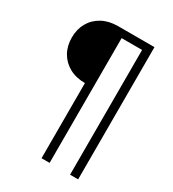

<svg xmlns="http://www.w3.org/2000/svg" viewBox="-209 -819 1003 1113"><g transform="rotate(30 292.0 -262.5)"><path d="M247 180V-323Q187 -323 142.5 -347.5Q98 -372 73.5 -415Q49 -458 49 -514Q49 -570 73.5 -613Q98 -656 143 -680.5Q188 -705 249 -705H492V180H438V-655H301V180Z"/></g></svg>

Font: Winston Light
Style: Regular
Weight: 300
Designer: Original fonts by Vernon Adams / Changes by Cristiano Sobral
Foundry: Original fonts by Vernon Adams / Changes by Cristiano Sobral
Version: Version 2.503;July 17, 2020;FontCreator 13.0.0.2655 64-bit